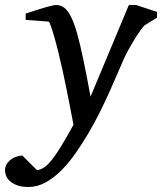

<svg xmlns="http://www.w3.org/2000/svg" viewBox="-100 -514 644 763"><path d="M474.1 -413.1Q468.3 -407.2 457 -391.6Q445.8 -376 433.8 -356.4Q421.9 -336.9 410.4 -316.2Q398.9 -295.4 392.1 -279.8Q381.3 -255.9 366.9 -221.7Q352.5 -187.5 334.7 -148.2Q316.9 -108.9 295.9 -66.7Q274.9 -24.4 251 16.1Q227.5 55.7 200.9 94Q174.3 132.3 144.5 162.4Q114.7 192.4 81.8 210.7Q48.8 229 13.2 229Q-14.2 229 -32.2 222.2Q-50.3 215.3 -61 205.3Q-71.8 195.3 -75.9 183.8Q-80.1 172.4 -80.1 163.1Q-80.1 151.9 -75 141.4Q-69.8 130.9 -60.5 122.8Q-51.3 114.7 -38.6 109.9Q-25.9 105 -11.2 104L46.9 162.1Q62.5 160.6 77.6 149.7Q92.8 138.7 109.6 116.7Q126.5 94.7 146.5 61.5Q166.5 28.3 191.9 -18.1Q190.9 -23.9 187 -44.2Q183.1 -64.5 177.5 -93.5Q171.9 -122.6 164.8 -157.7Q157.7 -192.9 149.9 -229Q142.1 -264.2 133.5 -299.6Q125 -335 116.9 -363.3Q108.9 -391.6 102.5 -409.7Q96.2 -427.7 92.8 -428.2L2 -435.1V-460L15.6 -464.4Q25.4 -467.8 37.1 -471.4Q48.8 -475.1 62 -479.2Q75.2 -483.4 86.9 -486.6Q98.6 -489.7 108.2 -491.9Q117.7 -494.1 122.1 -494.1Q138.2 -494.1 150.4 -486.6Q162.6 -479 172.1 -464.8Q181.6 -450.7 189.7 -430.9Q197.8 -411.1 205.1 -386.2Q217.8 -341.8 231.4 -276.1Q245.1 -210.4 259.8 -129.9L412.1 -494.1H440.9L523.9 -466.8V-443.8Z"/></svg>

Font: Charis SIL CyrE
Style: Italic
Weight: 400
Italic angle: -11°
Foundry: SIL International
Version: Version 5.000